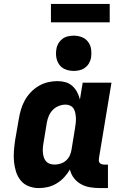

<svg xmlns="http://www.w3.org/2000/svg" viewBox="-20 -952 640 980"><path d="M178 8Q151 8 126.5 -1.5Q102 -11 86 -30.5Q70 -50 62 -75Q54 -100 51.5 -126.5Q49 -153 51 -180.5Q53 -208 57 -235L76 -345Q80 -369 87 -393Q94 -417 106.5 -439.5Q119 -462 137 -481Q155 -500 177 -513Q199 -526 223.5 -532Q248 -538 273 -538Q294 -538 314 -532.5Q334 -527 349 -513.5Q364 -500 373.5 -482Q383 -464 388 -444L402 -530H549L485 -144Q484 -137 484.5 -131Q485 -125 489 -120.5Q493 -116 499 -114Q505 -112 511 -112H531V8H491Q465 8 440 4Q415 0 393.5 -12Q372 -24 357 -43.5Q342 -63 337 -87Q325 -66 308 -47.5Q291 -29 269.5 -16Q248 -3 225 2.5Q202 8 178 8ZM259 -112Q274 -112 289.5 -117Q305 -122 317 -132.5Q329 -143 336 -158Q343 -173 345 -188L363 -298Q365 -311 366.5 -324Q368 -337 367.5 -349.5Q367 -362 364.5 -374.5Q362 -387 356 -397Q350 -407 339 -412.5Q328 -418 315 -418Q297 -418 279.5 -411Q262 -404 249 -390.5Q236 -377 229 -360Q222 -343 219 -326L201 -216Q199 -204 198.5 -191.5Q198 -179 199.5 -167.5Q201 -156 205 -145.5Q209 -135 216.5 -127Q224 -119 235.5 -115.5Q247 -112 259 -112ZM356 -590Q335 -590 315 -597.5Q295 -605 283 -621.5Q271 -638 267.5 -659Q264 -680 268 -702Q270 -717 278 -730.5Q286 -744 298.5 -753.5Q311 -763 326.5 -766.5Q342 -770 356 -770Q378 -770 397.5 -762.5Q417 -755 429.5 -738.5Q442 -722 445 -701Q448 -680 445 -658Q442 -643 434.5 -629.5Q427 -616 414 -606.5Q401 -597 386 -593.5Q371 -590 356 -590ZM240 -838V-932H540V-838Z"/></svg>

Font: Iosevka Slab Heavy Extended
Style: Italic
Weight: 900
Width: 7
Italic angle: -9°
Monospace: yes
Designer: Belleve Invis
Foundry: Belleve Invis
Version: Version 11.1.0; ttfautohint (v1.8.3)